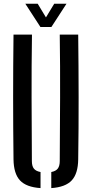

<svg xmlns="http://www.w3.org/2000/svg" viewBox="-20 -982 482 1009"><path d="M51 -144.5Q49 -309 49 -472.2Q49 -635.5 51 -800H148Q145.5 -635.5 146 -467.8Q146.5 -300 147.5 -135.5Q147.5 -109.5 158 -96Q168.5 -82.5 193 -78V6.5Q118 1.5 85 -34Q52 -69.5 51 -144.5ZM249.5 6.5V-78Q273.5 -82.5 283.8 -96.2Q294 -110 294 -135.5Q295 -300 295.8 -467.8Q296.5 -635.5 294 -800H391Q393 -635.5 393.2 -472.2Q393.5 -309 391 -144.5Q390 -69.5 357 -34Q324 1.5 249.5 6.5ZM192.5 -840 113 -962.5H178L221.5 -890.5L265 -962.5H329.5L250 -840Z"/></svg>

Font: Big Shoulders Stencil Text SemiBold
Style: Regular
Weight: 600
Designer: Patric King
Foundry: XO Type Co
Version: Version 1.000